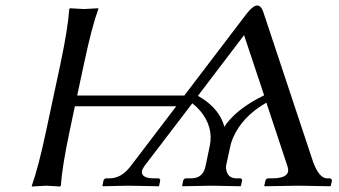

<svg xmlns="http://www.w3.org/2000/svg" viewBox="-20 -678 1238 701"><path d="M944.3 -330.1 871.1 -549.8 702.6 -328.1Q770.5 -290 793.5 -232.4Q797.4 -222.7 798.8 -214.8Q835 -270.5 918.9 -316.9Q932.1 -324.2 944.3 -330.1ZM805.2 -71.8Q804.7 -30.3 838.9 -26.9H857.9Q864.3 -24.9 863.8 -19L859.9 0L857.4 2Q856.4 2 751 0L646.5 2L645 0L648.9 -19Q651.9 -26.4 658.7 -26.9H677.7Q717.8 -26.9 728.5 -64Q729.5 -68.4 730.5 -71.8L745.6 -144Q760.7 -214.8 710 -274.4Q696.8 -289.6 682.1 -300.8L507.3 -71.8Q500.5 -61.5 498.5 -55.2Q493.7 -33.2 525.4 -27.8Q532.7 -26.9 539.6 -26.9H558.6Q565.4 -24.9 564.9 -19L561 0L559.6 2Q559.1 2 445.8 0L355.5 2L354 0L357.9 -19Q360.8 -26.4 367.7 -26.9H379.9Q420.9 -26.9 452.6 -65.9Q458 -72.8 464.4 -81.1L623.5 -290H253.4L234.4 -200.2Q207 -70.8 202.1 0L199.2 2.9Q197.3 2.9 148.9 0L96.2 2.9V0Q120.6 -68.8 148.4 -200.2L200.7 -444.8Q228 -574.2 232.9 -645L235.8 -647.9Q237.8 -647.9 286.1 -645L338.9 -647.9V-645Q314.5 -577.6 286.6 -444.8L261.7 -329.1H652.8L880.4 -627.9Q903.8 -657.7 918.9 -658Q934.1 -658.2 942.9 -629.9Q943.4 -628.4 943.4 -627.9L1123.5 -85.9Q1145 -28.3 1172.9 -26.9H1184.6Q1191.4 -24.9 1191.9 -19L1188 0L1184.6 2Q1183.6 2 1069.8 0L946.8 2L944.8 0L949.2 -19Q952.1 -26.4 958.5 -26.9H976.6Q1025.9 -27.8 1031.7 -50.8Q1033.2 -60.1 1029.3 -71.8L952.6 -303.2Q863.8 -252.4 830.1 -173.3Q823.7 -157.7 820.8 -144Z"/></svg>

Font: Linux Biolinum Capitals O
Style: Italic Samll Caps
Weight: 400
Italic angle: -12°
Designer: Philipp H. Poll
Foundry: Philipp H. Poll
Version: Version 0.6.2